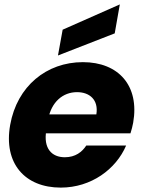

<svg xmlns="http://www.w3.org/2000/svg" viewBox="-20 -850 656 878"><path d="M169.4 -240.2H576.6C582 -256.5 586 -273.5 589 -288.9C618.6 -457.9 522.3 -565.8 359 -565.8C192.8 -565.8 58.1 -455.9 26.6 -279.2C-4.9 -102.5 94.1 7.9 257.9 7.9C396.6 7.9 510.4 -75.9 556.8 -184.6H374.6C355.6 -155.3 324.9 -130.9 276.5 -130.9C217.1 -130.9 177.1 -170.6 191.9 -254.7L200 -303.5C214.7 -384.2 267.9 -428.6 332.2 -428.6C389.8 -428.6 431.4 -393.6 420.6 -326.9H185.4ZM266.5 -714.2 245.1 -596.3 504.6 -697.4 527.9 -829.8Z"/></svg>

Font: Poppins Devanagari Thin
Style: Italic
Weight: 100
Italic angle: -10°
Designer: Ninad Kale (Devanagari), Jonny Pinhorn (Latin)
Foundry: Indian Type Foundry
Version: 4.005